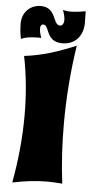

<svg xmlns="http://www.w3.org/2000/svg" viewBox="-62 -956 490 1012"><g transform="rotate(5 183.0 -450.0)"><path d="M319 -728C221 -687 139 -661 47 -650C68 -547 77 -442 77 -337C77 -215 64 -94 43 20C109 6 168 -1 228 -1C253 -1 279 1 306 3C293 -99 287 -205 287 -311C287 -452 298 -593 319 -728ZM351 -852C351 -882 350 -913 350 -913C312 -906 261 -899 230 -910C239 -886 242 -868 242 -856C242 -842 236 -826 222 -826C180 -826 199 -920 111 -920C49 -918 14 -872 14 -819C14 -772 23 -738 23 -738C52 -753 99 -753 129 -753C121 -775 118 -790 118 -801C118 -813 122 -824 134 -824C168 -824 151 -734 241 -734C308 -734 351 -781 351 -852Z"/></g></svg>

Font: Shojumaru
Style: Regular
Weight: 400
Designer: Astigmatic (AOETI)
Foundry: Astigmatic (AOETI)
Version: Version 1.000